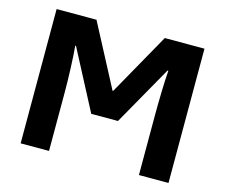

<svg xmlns="http://www.w3.org/2000/svg" viewBox="-101 -850 1155 986"><g transform="rotate(15 477.0 -357.0)"><path d="M234.9 0V-314.9C234.9 -383.3 231 -496.1 225.1 -557.1H229L395 -240.2H537.1L715.8 -556.2H720.2C715.3 -499.5 712.9 -380.9 712.9 -320.8V0H870.1V-713.9H659.2L473.1 -382.8H470.2L295.9 -713.9H84V0Z"/></g></svg>

Font: Noto Reveo Sans
Style: Regular
Weight: 800
Designer: Monotype Design Team
Foundry: Monotype Imaging Inc.
Version: Version 2.007